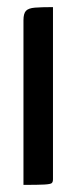

<svg xmlns="http://www.w3.org/2000/svg" viewBox="-20 -520 215 540"><path d="M46 0V-463Q46 -482 53 -489.5Q60 -497 78 -498.5Q96 -500 129 -500V-16Q129 -8 125.5 -5Q122 -2 105 -1Q88 0 46 0Z"/></svg>

Font: Yanone Kaffeesatz
Style: Regular
Weight: 400
Designer: Yanone (Cyrillic: Daniel Pouzeot, Huerta Tipografica, and Cyreal)
Foundry: Yanone
Version: Version 2.003